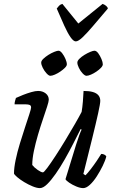

<svg xmlns="http://www.w3.org/2000/svg" viewBox="-20 -968 595 988"><path d="M185 0Q170 0 148 -9Q126 -18 104.5 -31Q83 -44 68.5 -56.5Q54 -69 52 -75Q52 -104 60.5 -145Q69 -186 82.5 -230Q96 -274 109 -313.5Q122 -353 131 -380.5Q140 -408 140 -415Q140 -425 132.5 -428Q125 -431 113 -431H55Q55 -441 58 -450.5Q61 -460 62 -464Q77 -471 98.5 -479.5Q120 -488 141 -494Q162 -500 176 -500Q199 -500 215 -487.5Q231 -475 231 -455Q231 -446 222.5 -419.5Q214 -393 201 -355Q188 -317 175.5 -274.5Q163 -232 154.5 -191.5Q146 -151 146 -119Q156 -106 174 -93.5Q192 -81 201 -81Q206 -81 223.5 -104.5Q241 -128 265.5 -165.5Q290 -203 316 -246Q342 -289 364.5 -328Q387 -367 400 -392Q404 -415 406.5 -445.5Q409 -476 410 -500Q439 -500 458 -494.5Q477 -489 486.5 -477.5Q496 -466 496 -449Q496 -435 485 -385Q474 -335 454.5 -256Q435 -177 409 -73L420 -66Q431 -77 446.5 -97Q462 -117 477 -139Q492 -161 501 -176Q510 -176 517.5 -172Q525 -168 527 -163Q522 -142 508.5 -114.5Q495 -87 478 -60.5Q461 -34 442.5 -17Q424 0 408 0Q393 0 372.5 -8.5Q352 -17 336 -28Q320 -39 317 -46L372 -225Q380 -251 388 -272.5Q396 -294 400 -301L395 -304Q378 -270 357 -229Q336 -188 313 -147.5Q290 -107 266.5 -73.5Q243 -40 222.5 -20Q202 0 185 0ZM239 -578Q231 -578 219.5 -590.5Q208 -603 200 -619Q192 -635 192 -646Q192 -655 203 -665.5Q214 -676 229 -685.5Q244 -695 259 -701Q274 -707 281 -707Q290 -707 300 -694Q310 -681 317 -664.5Q324 -648 324 -637Q324 -629 314 -619Q304 -609 290 -599.5Q276 -590 262 -584Q248 -578 239 -578ZM425 -578Q417 -578 405.5 -590Q394 -602 386 -618.5Q378 -635 378 -646Q378 -655 388.5 -665.5Q399 -676 414.5 -685.5Q430 -695 444.5 -701Q459 -707 466 -707Q476 -707 485.5 -694Q495 -681 502 -664.5Q509 -648 509 -637Q509 -629 499.5 -619Q490 -609 476 -599.5Q462 -590 448 -584Q434 -578 425 -578ZM370 -755Q358 -755 343 -776.5Q328 -798 310.5 -836.5Q293 -875 272 -924Q278 -932 284 -938.5Q290 -945 301 -948L383 -847L508 -948Q519 -944 526.5 -937.5Q534 -931 535 -924Q494 -876 461.5 -837.5Q429 -799 406 -777Q383 -755 370 -755Z"/></svg>

Font: Texturina 12pt Medium
Style: Italic
Weight: 500
Italic angle: -11°
Designer: Guillermo Torres Carreño
Foundry: Omnibus-Type
Version: Version 1.002